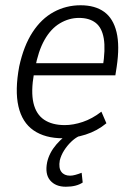

<svg xmlns="http://www.w3.org/2000/svg" viewBox="-20 -517 509 729"><path d="M219 8Q151 8 107.5 -22Q64 -52 50 -113Q36 -174 53 -265Q70 -343 103.5 -394.5Q137 -446 184 -471.5Q231 -497 286 -497Q341 -497 375.5 -472Q410 -447 422.5 -395Q435 -343 423 -263L418 -231H93L101 -277H388L370 -261Q381 -330 374 -371Q367 -412 343 -430.5Q319 -449 280 -449Q242 -449 207.5 -428.5Q173 -408 149 -365.5Q125 -323 113 -257L109 -238Q97 -169 107 -126Q117 -83 147.5 -62.5Q178 -42 226 -42Q258 -42 294 -54Q330 -66 365 -93L384 -49Q349 -20 305 -6Q261 8 219 8ZM230 192Q191 192 170.5 168Q150 144 159 99Q167 63 194 31.5Q221 0 264 -26L280 0Q265 7 250 21.5Q235 36 223.5 54Q212 72 207 92Q202 121 213 135.5Q224 150 246 150Q255 150 266 147Q277 144 290 139L294 176Q282 184 266 188Q250 192 230 192Z"/></svg>

Font: Nunito Sans 10pt Condensed Light
Style: Italic
Weight: 300
Width: 3
Italic angle: -9°
Designer: Vernon Adams
Foundry: Vernon Adams
Version: Version 3.101;gftools[0.9.27]